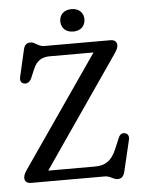

<svg xmlns="http://www.w3.org/2000/svg" viewBox="-60 -926 759 994"><g transform="rotate(-5 320.0 -429.0)"><path d="M349 -761.5C387.5 -761.5 411.5 -785.5 411.5 -820C411.5 -854.5 387.5 -878 349 -878C310.5 -878 286 -854.5 286 -820C286 -785 310.5 -761.5 349 -761.5ZM568.5 -214C554 -216.5 543.5 -211.5 535.5 -193.5L511.5 -136.5C485.5 -75 451.5 -55.5 399 -55.5H156.5L550.5 -627.5C563.5 -646.5 569.5 -658.5 569.5 -671.5C569.5 -688.5 558 -700 537 -700H191C162.5 -700 145.5 -724.5 123 -724.5C102 -724.5 90.5 -713.5 85.5 -689L53.5 -549.5C49.5 -529.5 58 -518 73 -515.5C87 -513 102 -520.5 110.5 -540.5L129.5 -585.5C147.5 -628 174.5 -644.5 216.5 -644.5H443.5L48.5 -72.5C38 -57 29.5 -43.5 29.5 -28.5C29.5 -11.5 41 0 62 0H445.5C473.5 0 489.5 19.5 511 19.5C532 19.5 542 8.5 548.5 -16.5L586.5 -177C591.5 -197 584 -210.5 568.5 -214Z"/></g></svg>

Font: dr Title
Style: Regular
Weight: 400
Version: Version 1.000;hotconv 1.0.109;makeotfexe 2.5.65596